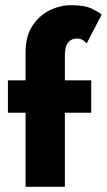

<svg xmlns="http://www.w3.org/2000/svg" viewBox="-20 -720 412 740"><path d="M10.5 -410.5H78.5V-519Q78.5 -579 104 -619Q129.5 -659 170 -679.5Q210.5 -700 254 -700Q308 -700 336.2 -685.5Q364.5 -671 372 -664L314 -552.5Q311.5 -556.5 301.5 -564Q291.5 -571.5 275 -571.5Q264.5 -571.5 254 -566Q243.5 -560.5 236.8 -546.5Q230 -532.5 230 -505.5V-410.5H331.5V-285.5H230V0H78.5V-285.5H10.5Z"/></svg>

Font: League Spartan Thin
Style: Bold
Weight: 700
Version: Version 2.002